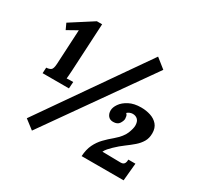

<svg xmlns="http://www.w3.org/2000/svg" viewBox="-155 -903 1142 1105"><g transform="rotate(30 416.5 -350.0)"><path d="M68 -301 70 -339Q89 -340 100 -347.5Q111 -355 113 -389L125 -619L59 -582L41 -621L189 -716H224L207 -395Q206 -380 205 -366Q204 -352 203 -344Q212 -345 225.5 -345Q239 -345 246 -345L243 -301ZM596 -716 660 -665 180 16 119 -31ZM659 -414Q692 -414 721.5 -404.5Q751 -395 769.5 -373.5Q788 -352 788 -317Q788 -284 774 -260.5Q760 -237 737.5 -217.5Q715 -198 687 -177.5Q659 -157 631 -130Q618 -117 608.5 -106.5Q599 -96 592 -82L713 -80Q722 -80 728.5 -82.5Q735 -85 739.5 -93Q744 -101 744 -117H791L780 0H501Q504 -46 519.5 -78Q535 -110 559 -135Q583 -160 611 -183Q655 -221 668 -254Q681 -287 681 -306Q681 -333 668 -345.5Q655 -358 635 -358Q625 -358 614.5 -353.5Q604 -349 599 -343Q607 -337 609 -327Q611 -317 611 -311Q611 -298 599.5 -279.5Q588 -261 559 -261Q537 -261 525.5 -275.5Q514 -290 514 -311Q514 -332 530.5 -356Q547 -380 579.5 -397Q612 -414 659 -414Z"/></g></svg>

Font: Lora
Style: Italic
Weight: 400
Italic angle: -3°
Designer: Olga Karpushina, Alexei Vanyashin (Cyrillic)
Foundry: Cyreal
Version: Version 3.008